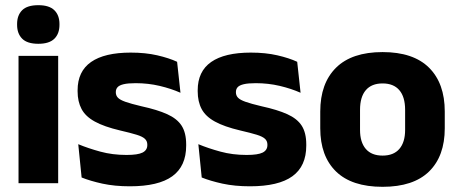

<svg xmlns="http://www.w3.org/2000/svg" viewBox="-20 -707 1770 741"><path d="M51.5 0V-491.5H204.5V0ZM128 -538Q85 -538 65.5 -557.8Q46 -577.5 46 -611V-614.5Q46 -648 65.5 -667.5Q85 -687 128 -687Q170 -687 189.8 -667.5Q209.5 -648 209.5 -614.5V-611Q209.5 -577 189.8 -557.5Q170 -538 128 -538Z M481 12Q422.5 12 375.5 1.8Q328.5 -8.5 295 -22L282 -150.5Q320.5 -134.5 367.2 -121.8Q414 -109 468.5 -109Q512 -109 530.2 -118.2Q548.5 -127.5 548.5 -147V-149Q548.5 -162.5 539.2 -171.2Q530 -180 507.2 -187Q484.5 -194 443.5 -203.5Q382 -218 346 -237.8Q310 -257.5 294.8 -286.2Q279.5 -315 279.5 -354.5V-358.5Q279.5 -431.5 331.5 -467.8Q383.5 -504 484.5 -504Q541.5 -504 587 -493.5Q632.5 -483 663.5 -468.5L676.5 -349Q640.5 -365 596.2 -375.5Q552 -386 503.5 -386Q474 -386 457.2 -382Q440.5 -378 433.8 -370.5Q427 -363 427 -352V-350.5Q427 -338.5 435 -330Q443 -321.5 464.2 -314Q485.5 -306.5 525.5 -297Q587.5 -283.5 625.5 -266.2Q663.5 -249 681 -221.8Q698.5 -194.5 698.5 -149.5V-145Q698.5 -65.5 645 -26.8Q591.5 12 481 12Z M944.5 12Q886 12 839 1.8Q792 -8.5 758.5 -22L745.5 -150.5Q784 -134.5 830.8 -121.8Q877.5 -109 932 -109Q975.5 -109 993.8 -118.2Q1012 -127.5 1012 -147V-149Q1012 -162.5 1002.8 -171.2Q993.5 -180 970.8 -187Q948 -194 907 -203.5Q845.5 -218 809.5 -237.8Q773.5 -257.5 758.2 -286.2Q743 -315 743 -354.5V-358.5Q743 -431.5 795 -467.8Q847 -504 948 -504Q1005 -504 1050.5 -493.5Q1096 -483 1127 -468.5L1140 -349Q1104 -365 1059.8 -375.5Q1015.5 -386 967 -386Q937.5 -386 920.8 -382Q904 -378 897.2 -370.5Q890.5 -363 890.5 -352V-350.5Q890.5 -338.5 898.5 -330Q906.5 -321.5 927.8 -314Q949 -306.5 989 -297Q1051 -283.5 1089 -266.2Q1127 -249 1144.5 -221.8Q1162 -194.5 1162 -149.5V-145Q1162 -65.5 1108.5 -26.8Q1055 12 944.5 12Z M1456.5 14Q1337.5 14 1276.8 -45.2Q1216 -104.5 1216 -212V-276.5Q1216 -385.5 1277 -445.8Q1338 -506 1456.5 -506Q1575 -506 1635.8 -445.8Q1696.5 -385.5 1696.5 -276.5V-212Q1696.5 -104.5 1636 -45.2Q1575.5 14 1456.5 14ZM1456.5 -106.5Q1499 -106.5 1521.2 -132.2Q1543.5 -158 1543.5 -205.5V-283Q1543.5 -333 1521.2 -359Q1499 -385 1456.5 -385Q1414 -385 1391.8 -359Q1369.5 -333 1369.5 -283V-205.5Q1369.5 -158 1391.8 -132.2Q1414 -106.5 1456.5 -106.5Z"/></svg>

Font: Anek Gujarati
Style: Bold
Weight: 700
Version: Version 1.003